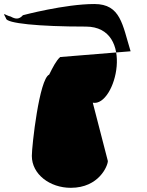

<svg xmlns="http://www.w3.org/2000/svg" viewBox="-123 -679 716 936"><path d="M329.3 -178.3C440.9 -156.7 539.6 -549.4 295.2 -549.4C64.4 -549.4 -93.6 -565.5 -93.6 -589.5C-112.9 -625 -101.2 -605.6 -70.7 -598.2C-48.2 -585.7 -30.4 -582.9 -11.1 -604.9C-11.1 -604.9 193.4 -659.4 337.2 -659.4C465.6 -659.4 474 -557.7 513.7 -429L170.4 -401C151 -383.9 133.7 -349.6 116.7 -315.2C68.5 -294.5 32.2 32 32.2 81C32.2 170.6 120.1 236.6 222 236.6C360.5 236.6 402.8 127.9 402.8 106ZM208.9 -15.7C208.9 -7.4 213.6 0 222.9 0C232.1 0 238.4 -7.4 238.4 -15.7C238.4 -23.9 232.1 -31.3 222.9 -31.3C213.6 -31.3 208.9 -23.9 208.9 -15.7Z"/></svg>

Font: AnarchicType
Style: Regular
Weight: 400
Version: Version Who Cares?